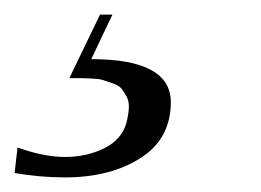

<svg xmlns="http://www.w3.org/2000/svg" viewBox="-73 -27 358 263"><path d="M16 216Q-18 216 -53 210L-49 175Q-13 188 16 188Q45 188 69 176.5Q93 165 100 142Q103 130 103.5 121Q104 112 100.5 105.5Q97 99 93.5 94.5Q90 90 81 87Q72 84 67.5 82.5Q63 81 51.5 80.5Q40 80 36.5 80Q33 80 22 80L64 -7H81L52 54Q161 54 161 113Q161 163 119.5 189.5Q78 216 16 216Z"/></svg>

Font: HK Venetian
Style: Italic
Weight: 400
Italic angle: -12°
Version: Version 1.000;PS 001.000;hotconv 1.0.88;makeotf.lib2.5.64775